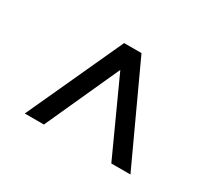

<svg xmlns="http://www.w3.org/2000/svg" viewBox="-86 -838 723 661"><g transform="rotate(30 276.0 -507.5)"><path d="M261 -645H291.5L142.5 -317H66.5L241.5 -698H310.5L486.5 -317H410.5Z"/></g></svg>

Font: Newsreader 9pt
Style: Regular
Weight: 400
Designer: Hugues Gentile
Foundry: Production Type
Version: Version 1.003